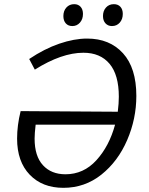

<svg xmlns="http://www.w3.org/2000/svg" viewBox="-20 -892 717 921"><path d="M634 -432Q634 -322 590 -220Q546 -118 466.5 -54.5Q387 9 284 9Q183 9 122.5 -54Q62 -117 62 -227Q62 -291 79 -359L545 -356Q550 -396 550 -428Q550 -533 505.5 -586Q461 -639 380 -639Q276 -639 147 -558L120 -609Q193 -658 264.5 -682.5Q336 -707 398 -707Q506 -707 570 -636.5Q634 -566 634 -432ZM532 -294H151Q146 -252 146 -227Q146 -143 186 -99.5Q226 -56 294 -56Q381 -56 442.5 -123.5Q504 -191 532 -294ZM284 -815Q284 -840 298.5 -856Q313 -872 336 -872Q355 -872 366.5 -859.5Q378 -847 378 -825Q378 -800 363.5 -783.5Q349 -767 327 -767Q307 -767 295.5 -780Q284 -793 284 -815ZM474 -815Q474 -840 488.5 -856Q503 -872 526 -872Q546 -872 557.5 -859.5Q569 -847 569 -825Q569 -800 554.5 -783.5Q540 -767 517 -767Q498 -767 486 -780Q474 -793 474 -815Z"/></svg>

Font: Bitter Pro
Style: Italic
Weight: 400
Italic angle: -9°
Designer: Sol Matas, and Bitter project Authors
Foundry: Sol Matas
Version: Version 1.010